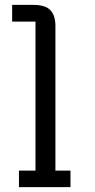

<svg xmlns="http://www.w3.org/2000/svg" viewBox="-20 -770 390 790"><path d="M58 -68H126V-681H30V-750H116Q167 -750 187.5 -728Q208 -706 208 -664V-68H270V0H58Z"/></svg>

Font: Kelly Slab
Style: Regular
Weight: 400
Designer: Denis Masharov
Foundry: Denis Masharov
Version: Version 1.001